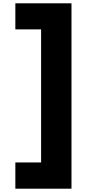

<svg xmlns="http://www.w3.org/2000/svg" viewBox="-20 -924 561 1163"><path d="M413 219H73V60H229V-746H73V-904H413Z"/></svg>

Font: Fz Poppins ExtBd
Style: Regular
Weight: 800
Designer: Ninad Kale (Devanagari), Jonny Pinhorn (Latin)
Foundry: Indian Type Foundry
Version: Vit hóa bi Vntype.Com & FontZin.Com